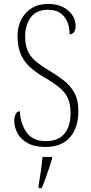

<svg xmlns="http://www.w3.org/2000/svg" viewBox="-20 -744 466 985"><path d="M213 10Q157 10 121.5 -10Q86 -30 69.5 -61Q53 -92 53 -125Q53 -143 60 -158Q67 -173 82 -173Q85 -108 117 -64Q149 -20 215 -20Q278 -20 310 -57.5Q342 -95 342 -164Q342 -210 328 -240.5Q314 -271 284 -295.5Q254 -320 206 -348Q163 -373 133 -400.5Q103 -428 86.5 -466Q70 -504 70 -560Q70 -606 89 -643.5Q108 -681 143.5 -702.5Q179 -724 227 -724Q272 -724 303.5 -707.5Q335 -691 351.5 -665.5Q368 -640 368 -613Q368 -590 359.5 -579Q351 -568 337 -568Q337 -625 308.5 -659.5Q280 -694 226 -694Q167 -694 138 -655Q109 -616 109 -557Q109 -513 122 -483.5Q135 -454 162 -431Q189 -408 231 -383Q273 -358 307 -331.5Q341 -305 361.5 -268Q382 -231 382 -175Q382 -88 338.5 -39Q295 10 213 10ZM178 208Q184 172 189.5 135Q195 98 198 61H247V71Q241 92 231.5 119.5Q222 147 212.5 174Q203 201 194 221H178Z"/></svg>

Font: Noto Serif Ethiopic Condensed ExtraLight
Style: Regular
Weight: 200
Width: 3
Designer: Monotype Design Team
Foundry: Monotype Imaging Inc.
Version: Version 2.102; ttfautohint (v1.8.4.7-5d5b)